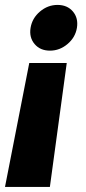

<svg xmlns="http://www.w3.org/2000/svg" viewBox="-46 -554 347 773"><path d="M-25.9 198.7 71.8 -300.3H222.7L154.8 198.7ZM155.3 -350.1Q115.7 -350.1 93.3 -376.7Q70.8 -403.3 77.1 -441.9Q83.5 -481 115 -507.6Q146.5 -534.2 185.5 -534.2Q225.1 -534.2 247.6 -507.6Q270 -481 263.7 -441.9Q257.3 -403.3 225.8 -376.7Q194.3 -350.1 155.3 -350.1Z"/></svg>

Font: Inter 28pt ExtraBold
Style: Italic
Weight: 800
Italic angle: -9.3988°
Designer: Rasmus Andersson
Foundry: rsms
Version: Version 4.001;git-66647c0bb